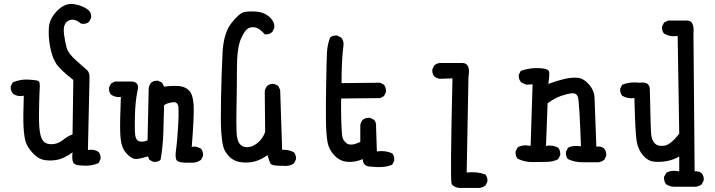

<svg xmlns="http://www.w3.org/2000/svg" viewBox="-20 -797 3540 950"><path d="M377.9 21.5Q347.7 20.5 341.3 4.4Q335 -11.7 338.9 -43Q297.9 -13.7 265.6 -6.8Q233.4 0 201.7 -4.9Q169.9 -9.8 143.6 -38.1Q117.2 -66.4 108.4 -91.3Q99.6 -116.2 96.7 -166Q93.8 -215.8 97.7 -323.2Q66.4 -317.4 44.9 -333Q31.2 -348.6 33.2 -370.1L43 -389.6Q82 -405.3 119.1 -403.3Q156.2 -401.4 168.5 -397Q180.7 -392.6 175.8 -347.7Q170.9 -219.7 174.3 -170.9Q177.7 -122.1 191.4 -102.5Q205.1 -83 235.8 -83.5Q266.6 -84 291 -104Q315.4 -124 338.9 -131.8L342.8 -401.4Q274.4 -454.1 255.9 -485.4Q237.3 -516.6 228 -564.9Q218.8 -613.3 221.7 -659.2Q224.6 -705.1 263.2 -744.1Q301.8 -783.2 346.7 -776.4Q391.6 -769.5 420.9 -744.1Q432.6 -730.5 430.7 -709L420.9 -689.5Q405.3 -675.8 381.8 -679.7Q356.4 -701.2 335.9 -699.7Q315.4 -698.2 303.7 -681.2Q292 -664.1 296.9 -627Q301.8 -589.8 309.6 -561Q317.4 -532.2 357.4 -497.1Q397.5 -461.9 411.1 -449.7Q424.8 -437.5 422.9 -407.2L415 -54.7Q446.3 -60.5 467.8 -44.9Q479.5 -31.2 477.5 -9.8L467.8 9.8Q428.7 27.3 377.9 21.5Z M891.6 7.8Q856.4 5.9 851.6 -8.8Q846.7 -23.4 850.6 -52.2Q854.5 -81.1 857.4 -116.2Q860.4 -151.4 862.3 -189.5Q864.3 -227.5 863.3 -261.2Q862.3 -294.9 834 -291Q805.7 -287.1 792 -276.4Q790 -208 788.1 -139.6Q786.1 -71.3 774.4 -5.9Q760.7 5.9 739.3 3.9L719.7 -5.9L711.9 -23.4Q662.1 -7.8 646.5 -10.7Q630.9 -13.7 612.3 -31.2Q593.8 -48.8 585 -72.8Q576.2 -96.7 574.7 -146Q573.2 -195.3 578.1 -317.4Q550.8 -313.5 529.3 -329.1Q517.6 -342.8 519.5 -364.3L529.3 -383.8L548.8 -393.6H634.8Q668.9 -388.7 661.6 -354Q654.3 -319.3 651.4 -289.1Q648.4 -258.8 647.5 -222.2Q646.5 -185.5 647.5 -145.5Q648.4 -105.5 667 -98.6Q685.5 -91.8 710 -102.5L715.8 -360.4Q717.8 -376 727.5 -387.7Q741.2 -399.4 762.7 -397.5L782.2 -387.7L792 -368.2Q835 -374 866.2 -371.1Q897.5 -368.2 916 -348.6Q934.6 -329.1 938 -279.3Q941.4 -229.5 928.7 -69.3Q945.3 -77.1 974.6 -61.5Q986.3 -46.9 984.4 -25.4L974.6 -5.9Q953.1 7.8 936 7.8Q918.9 7.8 891.6 7.8Z M1379.9 23.4Q1323.2 24.4 1317.4 11.2Q1311.5 -2 1303.7 -29.3Q1270.5 -5.9 1239.7 2Q1209 9.8 1173.8 5.9Q1138.7 2 1115.2 -21.5Q1091.8 -44.9 1085 -70.8Q1078.1 -96.7 1074.7 -143.1Q1071.3 -189.5 1073.7 -313Q1076.2 -436.5 1081.1 -534.7Q1085.9 -632.8 1125 -682.6Q1164.1 -732.4 1188.5 -737.3Q1212.9 -742.2 1250.5 -739.3Q1288.1 -736.3 1314.5 -711.9Q1340.8 -687.5 1336.9 -658.2L1327.1 -638.7Q1311.5 -625 1290 -627Q1270.5 -649.4 1253.4 -657.7Q1236.3 -666 1214.8 -659.7Q1193.4 -653.3 1172.9 -606.9Q1152.3 -560.5 1152.3 -459.5Q1152.3 -358.4 1150.4 -273.9Q1148.4 -189.5 1150.4 -144Q1152.3 -98.6 1168.9 -82Q1185.5 -65.4 1210.9 -69.3Q1236.3 -73.2 1258.8 -93.8Q1281.2 -114.3 1292 -143.6L1290 -344.7Q1292 -360.4 1301.8 -372.1Q1315.4 -383.8 1336.9 -381.8L1356.4 -372.1L1366.2 -352.5L1376 -55.7Q1409.2 -57.6 1434.6 -43Q1446.3 -29.3 1444.3 -7.8L1434.6 11.7Q1411.1 27.3 1379.9 23.4Z M1812.5 27.3Q1776.4 26.4 1774.4 -9.8Q1739.3 5.9 1701.7 3.9Q1664.1 2 1635.7 -26.9Q1607.4 -55.7 1600.6 -93.8Q1593.8 -131.8 1592.8 -195.3Q1591.8 -258.8 1593.8 -376Q1595.7 -493.2 1597.7 -534.7Q1599.6 -576.2 1613.3 -611.3Q1627 -623 1648.4 -621.1L1668 -611.3Q1681.6 -595.7 1679.7 -574.2Q1673.8 -529.3 1671.9 -481.9Q1669.9 -434.6 1669.9 -385.7L1860.4 -387.7L1879.9 -377.9Q1891.6 -362.3 1889.6 -340.8L1879.9 -321.3L1860.4 -311.5L1668 -309.6Q1667 -253.9 1668.5 -202.6Q1669.9 -151.4 1672.9 -126Q1675.8 -100.6 1696.8 -86.9Q1717.8 -73.2 1762.7 -94.7V-176.8Q1764.6 -192.4 1774.4 -204.1Q1790 -215.8 1811.5 -213.9L1831.1 -204.1Q1842.8 -190.4 1840.8 -168.9L1844.7 -47.9Q1887.7 -53.7 1920.9 -38.1Q1932.6 -23.4 1930.7 -2L1920.9 17.6Q1883.8 35.2 1812.5 27.3Z M2250 132.8Q2221.7 127.9 2214.4 111.8Q2207 95.7 2218.8 -409.2L2156.2 -407.2Q2140.6 -409.2 2128.9 -418.9Q2117.2 -432.6 2119.1 -454.1L2128.9 -473.6Q2140.6 -483.4 2156.2 -485.4H2267.6Q2309.6 -484.4 2297.9 -417L2289.1 56.6Q2340.8 50.8 2381.8 66.4Q2393.6 80.1 2391.6 101.6L2381.8 121.1Q2368.2 130.9 2352.5 132.8Z M2862.3 5.9Q2823.2 5.9 2790 -9.8Q2778.3 -23.4 2780.3 -45.9L2790 -65.4Q2811.5 -79.1 2854.5 -73.2Q2846.7 -295.9 2839.4 -316.9Q2832 -337.9 2809.1 -335.4Q2786.1 -333 2755.4 -322.3Q2724.6 -311.5 2689.5 -286.1L2681.6 -75.2Q2716.8 -81.1 2742.2 -65.4Q2753.9 -51.8 2752 -29.3L2742.2 -9.8Q2716.8 3.9 2685.5 3.9Q2654.3 3.9 2616.2 4.9Q2578.1 5.9 2541 -11.7Q2529.3 -25.4 2531.2 -47.9L2541 -67.4Q2566.4 -83 2605.5 -75.2L2615.2 -379.9L2584 -377.9L2558.6 -389.6Q2544.9 -405.3 2546.9 -426.8L2556.6 -446.3Q2599.6 -461.9 2647.5 -460Q2695.3 -458 2697.3 -440.4Q2699.2 -422.9 2693.4 -381.8Q2734.4 -397.5 2772 -406.2Q2809.6 -415 2838.9 -412.1Q2868.2 -409.2 2894.5 -378.9Q2920.9 -348.6 2921.9 -310.5Q2922.9 -272.5 2930.7 -71.3Q2954.1 -75.2 2969.7 -61.5Q2981.4 -47.9 2979.5 -25.4L2969.7 -5.9Q2956.1 3.9 2940.4 5.9Z M3325.2 127Q3297.9 128.9 3276.4 115.2Q3263.7 99.6 3265.6 78.1L3276.4 58.6Q3299.8 43 3340.8 50.8V-22.5Q3311.5 -5.9 3279.8 0Q3248 5.9 3216.8 2.9Q3185.5 0 3161.1 -28.8Q3136.7 -57.6 3129.9 -99.6Q3123 -141.6 3119.1 -311.5Q3084 -307.6 3058.6 -323.2Q3046.9 -336.9 3048.8 -358.4L3058.6 -377.9Q3097.7 -393.6 3144.5 -387.7Q3193.4 -394.5 3195.3 -356.4Q3199.2 -159.2 3202.1 -130.9Q3205.1 -102.5 3220.7 -86.9Q3236.3 -71.3 3267.6 -76.2Q3298.8 -81.1 3340.8 -135.7L3333 -619.1Q3295.9 -613.3 3265.6 -630.9Q3253.9 -644.5 3255.9 -666L3265.6 -685.5L3286.1 -695.3H3381.8Q3417 -693.4 3411.1 -630.9L3417 50.8Q3438.5 48.8 3452.1 60.5Q3463.9 74.2 3461.9 95.7L3452.1 115.2Q3438.5 125 3422.9 127Z"/></svg>

Font: JasonHandwriting4
Style: Regular
Weight: 400
Version: Version 1.01.21